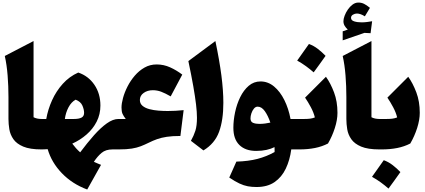

<svg xmlns="http://www.w3.org/2000/svg" viewBox="-20 -1172 3336 1506"><path d="M243.2 -850.1V-252.4Q269 -238.8 305.7 -238.8H306.2V0H305.7Q214.8 0 162.4 -22.2Q109.9 -44.4 85 -80.3Q60.1 -116.2 53.2 -158Q46.4 -199.7 46.4 -238.8V-410.6Q46.4 -495.6 39.8 -579.8Q33.2 -664.1 17.6 -732.9Z M593.8 -603Q673.3 -576.2 720.5 -506.8Q767.6 -437.5 767.6 -344.2Q767.6 -275.4 738.3 -218Q709 -160.6 659.2 -117.2Q609.4 -73.7 546.9 -45.4Q561 -26.4 575.4 -10.3Q589.8 5.9 608.9 22.9Q664.6 -51.8 717 -110.8Q769.5 -169.9 817.9 -204.3Q866.2 -238.8 909.2 -238.8H909.7V0H862.3Q809.1 0 776.9 27.1Q744.6 54.2 716.3 97.2Q727.1 102.1 742.9 108.9Q758.8 115.7 772.5 121.1L664.1 314.5Q546.9 271 465.6 186.8Q384.3 102.5 354 -2Q342.3 -1.5 330.1 -0.7Q317.9 0 306.2 0Q294.4 0 288.6 -8.3Q282.7 -16.6 282.7 -41V-197.8Q282.7 -222.2 288.6 -230.5Q294.4 -238.8 306.2 -238.8H342.8Q356 -314 388.4 -385.7Q420.9 -457.5 472.4 -514.6Q523.9 -571.8 593.8 -603ZM573.2 -390.1Q539.6 -372.1 517.3 -330.1Q495.1 -288.1 488.8 -238.8H561Q598.1 -238.8 618.9 -249.3Q639.6 -259.8 639.6 -287.1Q639.6 -313 626.2 -344Q612.8 -375 573.2 -390.1Z M1208.5 -666.5Q1264.2 -666.5 1314 -644Q1363.8 -621.6 1409.7 -586.9L1318.8 -416Q1275.4 -440.9 1244.1 -452.6Q1212.9 -464.4 1178.7 -464.4Q1136.7 -464.4 1106.9 -443.1Q1077.1 -421.9 1077.1 -387.7Q1077.1 -359.4 1097.9 -342Q1118.7 -324.7 1151.9 -315.9Q1185.1 -307.1 1223.1 -304.2Q1261.2 -301.3 1295.4 -301.3Q1329.1 -301.3 1356.2 -303Q1383.3 -304.7 1420.4 -308.1L1395 -105.5Q1331.5 -105.5 1288.3 -98.9Q1245.1 -92.3 1212.2 -80.6Q1179.2 -68.8 1147 -52.7Q1114.3 -36.6 1084.2 -24.9Q1054.2 -13.2 1013.9 -6.6Q973.6 0 909.7 0Q897.9 0 892.1 -8.3Q886.2 -16.6 886.2 -41V-197.8Q886.2 -222.2 892.1 -230.5Q897.9 -238.8 909.7 -238.8H966.3Q948.7 -261.7 940.9 -279.5Q933.1 -297.4 933.1 -328.6Q933.1 -360.4 945.1 -404.1Q957 -447.8 980.2 -493.4Q1003.4 -539.1 1037.1 -578.4Q1070.8 -617.7 1113.8 -642.1Q1156.7 -666.5 1208.5 -666.5Z M1669.4 -850.1Q1701.2 -698.7 1716.6 -580.1Q1731.9 -461.4 1731.9 -365.7Q1731.9 -229.5 1698.2 -137.7Q1664.6 -45.9 1575.7 7.8L1477.5 -67.4Q1500 -107.4 1512.5 -146.7Q1524.9 -186 1524.9 -248Q1524.9 -292 1517.8 -352.1Q1510.7 -412.1 1496.1 -495.6Q1481.4 -579.1 1457.5 -692.9Z M2023.4 -533.2Q2082 -533.2 2129.6 -493.7Q2177.2 -454.1 2210.4 -387.2Q2243.7 -320.3 2258.8 -238.8H2311V0H2264.6Q2253.4 84 2221.7 150.6Q2189.9 217.3 2133.8 256.1Q2077.6 294.9 1992.2 294.9Q1955.6 294.9 1923.8 289.1Q1892.1 283.2 1857.7 267.1Q1823.2 251 1778.3 220.7L1834 95.7Q1929.2 92.8 2000 74.2Q2070.8 55.7 2133.8 20.5Q2133.8 11.2 2133.8 1.7Q2133.8 -7.8 2133.3 -18.1Q2106.4 -4.4 2070.3 3.7Q2034.2 11.7 1989.3 11.7Q1905.3 11.7 1857.9 -34.4Q1810.5 -80.6 1810.5 -169.4Q1810.5 -228 1824 -291.7Q1837.4 -355.5 1864.3 -410.2Q1891.1 -464.8 1930.9 -499Q1970.7 -533.2 2023.4 -533.2ZM2001 -335.4Q1984.4 -335.4 1971.7 -320.1Q1959 -304.7 1951.9 -283.2Q1944.8 -261.7 1944.8 -243.7Q1944.8 -216.3 1965.3 -208.3Q1985.8 -200.2 2014.2 -200.2Q2036.1 -200.2 2059.1 -203.1Q2082 -206.1 2100.6 -210.4Q2082.5 -264.2 2057.4 -299.8Q2032.2 -335.4 2001 -335.4Z M2403.3 -827.1Q2440.9 -813.5 2473.6 -788.1Q2506.3 -762.7 2533.7 -733.9Q2511.2 -702.1 2488 -669.9Q2464.8 -637.7 2440.4 -604.5Q2412.1 -629.4 2380.4 -652.6Q2348.6 -675.8 2311 -696.8Q2359.4 -763.7 2403.3 -827.1ZM2311 0Q2299.3 0 2293.5 -8.3Q2287.6 -16.6 2287.6 -41V-197.8Q2287.6 -222.2 2293.5 -230.5Q2299.3 -238.8 2311 -238.8H2367.7Q2392.6 -238.8 2411.9 -241.2Q2431.2 -243.7 2449.7 -251Q2440.4 -289.6 2418 -331.5Q2395.5 -373.5 2373 -406.2L2536.6 -569.8Q2572.8 -519.5 2599.9 -448Q2627 -376.5 2627 -287.1Q2627 -231.9 2606.4 -167.7Q2585.9 -103.5 2552.7 -46.4Q2506.8 -22.5 2450.7 -11.2Q2394.5 0 2328.6 0Z M2893.6 -850.1V-252.4Q2919.4 -238.8 2956.1 -238.8H2956.5V0H2956.1Q2865.2 0 2812.7 -22.2Q2760.3 -44.4 2735.4 -80.3Q2710.4 -116.2 2703.6 -158Q2696.8 -199.7 2696.8 -238.8V-410.6Q2696.8 -495.6 2690.2 -579.8Q2683.6 -664.1 2668 -732.9ZM2733.4 -1032.2Q2733.4 -1012.2 2758.3 -1004.4Q2783.2 -996.6 2816.9 -996.6Q2835.9 -996.6 2858.4 -999.3Q2880.9 -1002 2898.9 -1005.4L2886.7 -911.6L2838.4 -914.1L2668 -855.5V-926.3L2708 -939.9Q2692.9 -953.6 2683.3 -969.7Q2673.8 -985.8 2673.8 -1005.4Q2673.8 -1023.4 2682.9 -1048.1Q2691.9 -1072.8 2708 -1096.4Q2724.1 -1120.1 2745.4 -1136Q2766.6 -1151.9 2791 -1151.9Q2815.4 -1151.9 2835.7 -1141.8Q2856 -1131.8 2881.8 -1110.4L2841.8 -1043.9Q2807.1 -1065.9 2779.3 -1065.9Q2764.2 -1065.9 2748.8 -1057.1Q2733.4 -1048.3 2733.4 -1032.2Z M2990.2 84.5Q3027.8 98.1 3060.5 123.5Q3093.3 148.9 3120.6 177.7Q3098.1 209.5 3075 241.7Q3051.8 273.9 3027.3 307.1Q2999 282.2 2967.3 259Q2935.5 235.8 2897.9 214.8Q2946.3 147.9 2990.2 84.5ZM2956.5 0Q2944.8 0 2939 -8.3Q2933.1 -16.6 2933.1 -41V-197.8Q2933.1 -222.2 2939 -230.5Q2944.8 -238.8 2956.5 -238.8H3013.2Q3038.1 -238.8 3057.4 -241.2Q3076.7 -243.7 3095.2 -251Q3085.9 -289.6 3063.5 -331.5Q3041 -373.5 3018.6 -406.2L3182.1 -569.8Q3218.3 -519.5 3245.4 -448Q3272.5 -376.5 3272.5 -287.1Q3272.5 -231.9 3252 -167.7Q3231.4 -103.5 3198.2 -46.4Q3152.3 -22.5 3096.2 -11.2Q3040 0 2974.1 0Z"/></svg>

Font: Pinar-DS1-FD Black
Style: Regular
Weight: 900
Designer: Amin Abedi
Version: Version 2.000